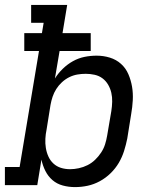

<svg xmlns="http://www.w3.org/2000/svg" viewBox="-30 -755 650 783"><path d="M276 8Q250 8 226 1.5Q202 -5 184 -20.5Q166 -36 155 -58Q144 -80 139 -104L122 0H-10V-74H50L129 -547H69V-620H141L148 -662H97V-735H244L225 -620H340V-547H213L194 -435Q207 -456 226 -474.5Q245 -493 267.5 -505.5Q290 -518 314.5 -523Q339 -528 364 -528Q364 -528 364 -528Q364 -528 364 -528Q392 -528 418 -520Q444 -512 463.5 -494.5Q483 -477 493.5 -452.5Q504 -428 508.5 -401.5Q513 -375 511.5 -346.5Q510 -318 505 -290L489 -190Q484 -165 476 -139.5Q468 -114 454.5 -91Q441 -68 421 -48.5Q401 -29 377 -16Q353 -3 327.5 2.5Q302 8 276 8ZM256 -65Q273 -65 291.5 -69Q310 -73 327 -81.5Q344 -90 358 -103.5Q372 -117 382.5 -133Q393 -149 398.5 -166.5Q404 -184 407 -202L424 -302Q427 -321 427.5 -340Q428 -359 424 -376.5Q420 -394 411 -409.5Q402 -425 388 -435.5Q374 -446 356 -450Q338 -454 320 -454Q302 -454 285 -451Q268 -448 252 -440Q236 -432 222.5 -419.5Q209 -407 199.5 -392Q190 -377 184.5 -360.5Q179 -344 176 -327L160 -227Q156 -208 155 -189Q154 -170 157 -151.5Q160 -133 167.5 -116.5Q175 -100 188 -88Q201 -76 218.5 -70.5Q236 -65 256 -65Z"/></svg>

Font: Iosevka Etoile Oblique
Style: Regular
Weight: 400
Italic angle: -9°
Designer: Belleve Invis
Foundry: Belleve Invis
Version: Version 15.5.2; ttfautohint (v1.8.4)